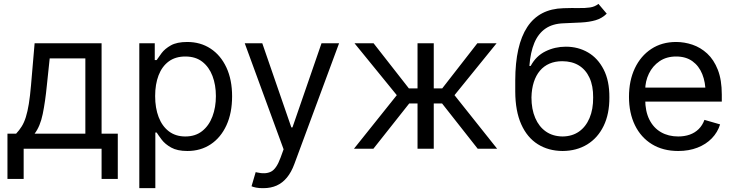

<svg xmlns="http://www.w3.org/2000/svg" viewBox="-20 -770 3806 994"><path d="M18.6 156.2V-78.1H63.5Q80.1 -95.7 92.5 -115.7Q105 -135.7 113.8 -163.8Q122.6 -191.9 129.2 -231.9Q135.7 -272 140.6 -329.1L159.2 -545.9H505.9V-78.1H589.8V156.2H505.9V0H102.5V156.2ZM159.2 -78.1H421.9V-467.8H237.3L222.7 -329.1Q214.4 -243.7 201.2 -179.7Q188 -115.7 159.2 -78.1Z M701.2 204.1V-545.9H781.2V-459H791Q800.3 -473.1 816.9 -495.4Q833.5 -517.6 864.7 -535.2Q896 -552.7 949.2 -552.7Q1018.1 -552.7 1070.3 -518.3Q1122.6 -483.9 1152.1 -420.7Q1181.6 -357.4 1181.6 -271.5Q1181.6 -185.1 1152.3 -121.3Q1123 -57.6 1070.8 -22.9Q1018.6 11.7 950.2 11.7Q897.9 11.7 866.2 -6.1Q834.5 -23.9 817.4 -46.6Q800.3 -69.3 791 -84H784.2V204.1ZM939.5 -63.5Q991.7 -63.5 1026.9 -91.6Q1062 -119.6 1079.8 -167Q1097.7 -214.4 1097.7 -272.5Q1097.7 -330.1 1080.1 -376.5Q1062.5 -422.9 1027.6 -450.2Q992.7 -477.5 939.5 -477.5Q888.2 -477.5 853.5 -451.9Q818.8 -426.3 801 -380.1Q783.2 -334 783.2 -272.5Q783.2 -210.9 801.3 -163.8Q819.3 -116.7 854.2 -90.1Q889.2 -63.5 939.5 -63.5Z M1343.8 204.1Q1322.3 204.6 1305.7 201.2Q1289.1 197.8 1282.2 194.3L1303.7 121.1L1312 123Q1354 132.8 1382.6 118.9Q1411.1 105 1432.6 45.9L1448.2 2.9L1247.1 -545.9H1337.9L1488.3 -110.4H1494.1L1644.5 -545.9H1735.4L1503.9 79.1Q1488.3 121.6 1465.3 149.4Q1442.4 177.2 1412.1 190.7Q1381.8 204.1 1343.8 204.1Z M1812.5 0 2034.2 -277.3 1815.4 -545.9H1914.1L2096.7 -312.5H2141.6V-545.9H2225.6V-312.5H2269.5L2451.2 -545.9H2550.8L2333 -277.3L2553.7 0H2453.1L2268.6 -234.4H2225.6V0H2141.6V-234.4H2098.6L1913.1 0Z M3078.1 -750 3121.1 -699.2Q3096.2 -674.8 3063.5 -665.3Q3030.8 -655.8 2989.5 -653.6Q2948.2 -651.4 2897.5 -649.4Q2840.8 -647.5 2803.7 -621.8Q2766.6 -596.2 2746.3 -547.9Q2726.1 -499.5 2720.7 -428.7H2727.5Q2754.9 -480 2804 -504.2Q2853 -528.3 2909.2 -528.3Q2973.1 -528.3 3024.2 -498.5Q3075.2 -468.8 3105.2 -410.2Q3135.3 -351.6 3134.8 -265.6Q3135.3 -180.2 3105 -117.9Q3074.7 -55.7 3020 -22.2Q2965.3 11.2 2892.6 11.7Q2819.3 11.2 2764.2 -23.4Q2709 -58.1 2678.5 -126.5Q2647.9 -194.8 2647.5 -295.9V-353.5Q2647.9 -536.1 2709.7 -630.1Q2771.5 -724.1 2896.5 -727.5Q2940.4 -729 2974.9 -728.3Q3009.3 -727.5 3034.9 -731.4Q3060.5 -735.4 3078.1 -750ZM2892.6 -63.5Q2941.9 -64 2977.3 -88.6Q3012.7 -113.3 3032 -158.7Q3051.3 -204.1 3050.8 -265.6Q3051.3 -325.2 3032 -367.2Q3012.7 -409.2 2976.8 -431.2Q2940.9 -453.1 2890.6 -453.1Q2854 -453.1 2825 -440.7Q2795.9 -428.2 2775.4 -404.1Q2754.9 -379.9 2743.7 -345.2Q2732.4 -310.5 2731.4 -265.6Q2731.4 -204.6 2751 -159.2Q2770.5 -113.8 2806.4 -88.9Q2842.3 -64 2892.6 -63.5Z M3491.2 11.7Q3412.6 11.7 3355.2 -23.4Q3297.9 -58.6 3267.1 -121.8Q3236.3 -185.1 3236.3 -268.6Q3236.3 -352.5 3266.6 -416.5Q3296.9 -480.5 3351.8 -516.6Q3406.7 -552.7 3480.5 -552.7Q3522.9 -552.7 3564.9 -538.6Q3606.9 -524.4 3641.4 -492.7Q3675.8 -460.9 3696.3 -408.7Q3716.8 -356.4 3716.8 -280.3V-244.1H3295.9V-316.4H3671.4L3632.8 -289.1Q3632.8 -343.8 3615.7 -386.2Q3598.6 -428.7 3564.7 -453.1Q3530.8 -477.5 3480.5 -477.5Q3430.2 -477.5 3394.3 -452.9Q3358.4 -428.2 3339.4 -388.7Q3320.3 -349.1 3320.3 -303.7V-255.9Q3320.3 -193.8 3341.8 -150.9Q3363.3 -107.9 3401.9 -85.7Q3440.4 -63.5 3491.2 -63.5Q3523.9 -63.5 3550.8 -73Q3577.6 -82.5 3597.2 -101.8Q3616.7 -121.1 3627 -149.4L3708 -126Q3695.3 -85 3665.3 -54Q3635.3 -22.9 3590.8 -5.6Q3546.4 11.7 3491.2 11.7Z"/></svg>

Font: Inter V
Style: 
Weight: 400
Designer: Rasmus Andersson
Foundry: rsms
Version: Version 4.000;git-a3f224843